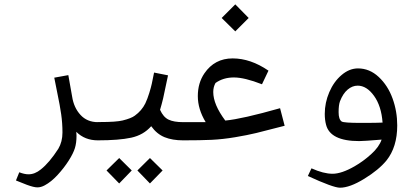

<svg xmlns="http://www.w3.org/2000/svg" viewBox="-20 -644 1896 881"><path d="M330.1 -39.1 331.1 -21Q331.1 11.7 323.7 35.6Q316.4 59.6 295.2 93Q273.9 126.5 244.6 158.4Q215.3 190.4 185.1 206.5Q168 215.8 151.6 215.8Q135.3 215.8 103.5 204.1L53.2 184.1L68.4 146.5Q92.3 155.8 110.8 155.8Q140.1 155.8 167.5 133.3Q206.5 102.5 247.6 38.6Q266.6 6.8 266.6 -36.1Q266.6 -79.1 260.7 -119.9Q254.9 -160.6 243.4 -215.3Q231.9 -270 229 -287.6L293.5 -299.3L311 -200.7Q318.8 -149.9 349.4 -116.7Q379.9 -83.5 429.2 -83.5V0Q369.1 0 330.1 -39.1Z M427.7 -83.5V-84H439.5Q513.7 -84 543 -91.3Q582.5 -101.1 598.6 -113.3Q630.4 -136.2 647 -169.9Q656.7 -190.4 665 -217.5Q673.3 -244.6 676.5 -259.8Q679.7 -274.9 687 -311L751 -298.3L728.5 -192.4Q722.2 -166 714.4 -140.1Q729.5 -106.4 753.7 -95Q777.8 -83.5 820.3 -83.5V0Q771 0 735.4 -14.4Q699.7 -28.8 673.8 -64.9Q638.2 -24.4 582 -12.2Q525.9 0 427.7 0Q412.6 0 399.9 -12.7Q387.2 -25.4 387.2 -41.7Q387.2 -58.1 399.4 -70.8Q411.6 -83.5 427.7 -83.5ZM610.4 138.2 668 81.1 726.1 138.2 668 197.8ZM468.8 138.2 526.9 81.1 584.5 138.2 526.9 197.8Z M997.1 -561.5 1059.6 -624 1121.1 -561.5 1059.6 -500ZM923.8 -83.5Q887.7 -143.1 887.7 -203.1Q887.7 -263.2 918 -307.6Q964.8 -376 1047.4 -376Q1129.9 -376 1211.9 -319.8L1182.1 -257.3Q1102.1 -288.6 1053.2 -288.6Q1004.4 -288.6 968.8 -263.2Q958.5 -244.6 958.5 -221.7Q958.5 -164.6 1013.7 -90.8Q1091.3 -98.1 1265.1 -147.5L1286.1 -66.9Q1196.3 -43.5 1156 -33.7Q1115.7 -23.9 1059.1 -14.4Q1002.4 -4.9 951.2 -2.4Q899.9 0 820.3 0Q804.2 -1 791.5 -13.4Q778.8 -25.9 779.3 -41.7Q779.8 -57.6 791.7 -70.3Q803.7 -83 819.3 -83.5Z M1540 -179.2Q1533.7 -162.1 1533.7 -129.2Q1533.7 -96.2 1547.9 -86.4Q1558.1 -80.1 1635.3 -80.1Q1712.4 -80.1 1735.4 -81.5Q1730 -157.2 1696.3 -204.1Q1662.6 -251 1621.1 -251Q1596.7 -251 1575.2 -232.9Q1553.7 -214.8 1540 -179.2ZM1409.2 128.4Q1464.4 153.3 1505.9 153.3Q1547.4 153.3 1606.9 119.1Q1647 96.2 1683.3 63.2Q1719.7 30.3 1731 -3.4Q1648.9 3.4 1628.4 3.4Q1495.1 3.4 1476.1 -71.8Q1470.2 -93.8 1470.2 -121.6Q1470.2 -172.9 1491 -221.2Q1511.7 -269.5 1547.4 -299.8Q1583 -330.1 1622.6 -330.1Q1675.8 -330.1 1717.8 -290.8Q1759.8 -251.5 1781.2 -192.4Q1802.7 -133.3 1802.7 -68.4Q1802.7 30.8 1753.4 92.3Q1718.3 135.3 1651.6 176.3Q1585 217.3 1540 217.3Q1509.3 217.3 1392.6 163.6Z"/></svg>

Font: MiladAzad
Style: Regular
Weight: 400
Designer: Reza bakhtiari fard
Foundry: http://font-store.ir
Version: Version:0.0.3;RFB:1.2.5;Building:2016-04-05 21:27:38.277324